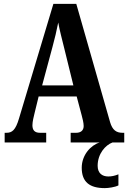

<svg xmlns="http://www.w3.org/2000/svg" viewBox="-20 -734 660 989"><path d="M4 0H218V-50H186C157 -50 147 -65 147 -89C147 -107 154 -135 158 -151L179 -237H375L401 -139C405 -124 411 -101 411 -85C411 -61 395 -50 372 -50H344V0H493C447 14 401 65 401 130C401 204 442 235 520 235C538 235 573 230 590 221V164C570 172 554 175 538 175C506 175 483 158 483 120C483 57 524 13 559 0H620V-50H611C579 -50 559 -64 547 -105L373 -714H255L78 -124C60 -63 42 -50 13 -50H4ZM197 -294 250 -491C262 -534 272 -578 280 -618C287 -578 299 -534 311 -485L358 -294Z"/></svg>

Font: Noto Serif Sinhala ExtraCondensed
Style: Bold
Weight: 700
Width: 2
Designer: Jelle Bosma - Monotype Design Team
Foundry: Monotype Imaging Inc.
Version: Version 2.007